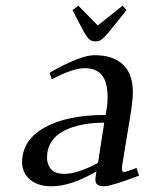

<svg xmlns="http://www.w3.org/2000/svg" viewBox="-20 -651 524 678"><path d="M58.1 -78.1Q58.1 -156.2 137.5 -200.7Q216.8 -245.1 353 -245.1L356.9 -269Q359.9 -283.7 359.9 -309.1Q359.9 -360.8 339.8 -385.5Q319.8 -410.2 278.8 -410.2Q237.3 -410.2 163.1 -371.1L154.8 -394Q263.7 -456.1 313 -456.1Q379.4 -456.1 414.3 -423.1Q449.2 -390.1 449.2 -325.2Q449.2 -304.7 443.8 -264.2L411.1 -64.9Q408.2 -43.9 418 -43.9Q427.2 -43.9 461.9 -58.1L471.2 -30.8Q371.6 6.8 347.2 6.8Q316.9 6.8 316.9 -15.1Q316.9 -25.4 318.8 -35.2L320.8 -45.9Q230.5 6.8 162.1 6.8Q113.8 6.8 85.9 -16.8Q58.1 -40.5 58.1 -78.1ZM146 -94.2Q146 -70.3 160.2 -53.7Q174.3 -37.1 207 -37.1Q234.9 -37.1 268.6 -49.6Q302.2 -62 326.2 -76.2L348.1 -217.8Q306.6 -217.8 271.2 -210.9Q235.8 -204.1 207.3 -189.9Q178.7 -175.8 162.4 -151.4Q146 -127 146 -94.2ZM235.8 -615.2 256.8 -630.9 325.2 -561 413.1 -630.9 426.8 -615.2 363.8 -537.1Q347.7 -518.1 338.9 -511.5Q330.1 -504.9 317.9 -504.9Q304.2 -504.9 296.1 -511.5Q288.1 -518.1 276.9 -537.1Z"/></svg>

Font: Dehuti
Style: Bold-Italic
Weight: 700
Version: Version 1.2